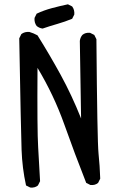

<svg xmlns="http://www.w3.org/2000/svg" viewBox="-20 -846 540 882"><path d="M119.1 15.6 99.6 5.9Q82 -74.2 79.1 -157.7Q76.2 -241.2 68.4 -669.9L78.1 -689.5Q93.8 -701.2 115.2 -699.2Q134.8 -693.4 152.3 -683.6Q208 -594.7 258.8 -502Q309.6 -409.2 352.5 -301.8L346.7 -658.2Q348.6 -673.8 358.4 -685.5Q372.1 -697.3 393.6 -695.3L413.1 -685.5L422.9 -666Q426.8 -198.2 432.6 -141.1Q438.5 -84 440.4 -25.4L430.7 -5.9Q417 5.9 395.5 3.9L376 -5.9Q323.2 -139.6 275.4 -274.4Q227.5 -409.2 152.3 -534.2Q150.4 -247.1 155.3 -169.4Q160.2 -91.8 164.1 -13.7L154.3 5.9Q140.6 17.6 119.1 15.6ZM175.8 -714.8Q160.2 -716.8 148.4 -726.6Q136.7 -742.2 138.7 -763.7L148.4 -783.2Q181.6 -798.8 218.3 -808.6Q254.9 -818.4 292 -826.2L311.5 -816.4Q323.2 -800.8 321.3 -779.3L311.5 -759.8Q278.3 -746.1 244.1 -736.3Q210 -726.6 175.8 -714.8Z"/></svg>

Font: JasonHandwriting1
Style: Regular
Weight: 400
Version: Version 1.48.20